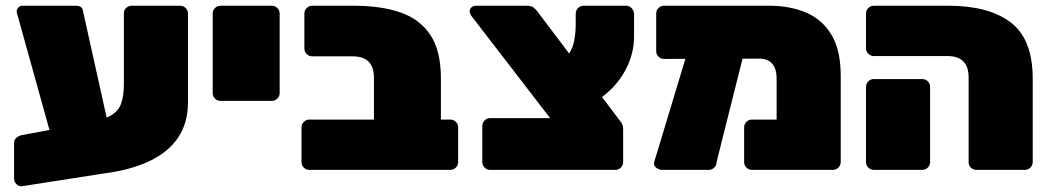

<svg xmlns="http://www.w3.org/2000/svg" viewBox="-20 -591 3654 668"><path d="M56 57Q45 58 37 49.5Q29 41 29 30V-94Q29 -105 37.5 -112Q46 -119 56 -121L283 -163Q337 -173 364.5 -188.5Q392 -204 401.5 -231Q411 -258 411 -300V-545Q411 -556 419 -563.5Q427 -571 438 -571H607Q618 -571 626 -563Q634 -555 634 -544V-235Q634 -163 599.5 -112Q565 -61 499 -30Q433 1 338 13ZM184 -24 43 -531Q41 -539 39.5 -543Q38 -547 38 -551Q38 -559 44 -565Q50 -571 58 -571H245Q264 -571 268 -556L381 -47Z M747 -240Q736 -240 728 -248Q720 -256 720 -267V-544Q720 -555 728 -563Q736 -571 747 -571H926Q937 -571 945 -563Q953 -555 953 -544V-267Q953 -256 945 -248Q937 -240 926 -240Z M1056 0Q1045 0 1037 -8Q1029 -16 1029 -27V-148Q1029 -159 1037 -167Q1045 -175 1056 -175H1281V-320Q1281 -358 1262.5 -376.5Q1244 -395 1207 -395H1066Q1055 -395 1047 -403Q1039 -411 1039 -422V-544Q1039 -555 1047 -563Q1055 -571 1066 -571H1212Q1305 -571 1372.5 -548Q1440 -525 1477 -470Q1514 -415 1514 -318V-175H1547Q1558 -175 1566 -167Q1574 -159 1574 -148V-27Q1574 -16 1566 -8Q1558 0 1547 0Z M1685 0Q1674 0 1666 -8Q1658 -16 1658 -27V-153Q1658 -164 1666 -172Q1674 -180 1685 -180H1894L1619 -537Q1618 -539 1616 -543Q1614 -547 1614 -551Q1614 -560 1620.5 -565.5Q1627 -571 1636 -571H1813Q1830 -571 1838 -563.5Q1846 -556 1849 -552L2133 -176Q2138 -170 2143 -162.5Q2148 -155 2148 -141V-27Q2148 -16 2140 -8Q2132 0 2121 0ZM2060 -243 1949 -390Q1970 -414 1976.5 -444Q1983 -474 1983 -506V-542Q1983 -555 1991 -563Q1999 -571 2010 -571H2159Q2170 -571 2178 -562Q2186 -553 2186 -542V-463Q2186 -402 2154 -343.5Q2122 -285 2060 -243Z M2622 -387 2290 -386Q2279 -386 2271 -394Q2263 -402 2263 -413V-544Q2263 -555 2271 -563Q2279 -571 2290 -571H2658Q2728 -571 2784 -547.5Q2840 -524 2872.5 -470.5Q2905 -417 2905 -327V-27Q2905 -16 2897 -8Q2889 0 2878 0H2596Q2585 0 2577 -8Q2569 -16 2569 -27V-148Q2569 -159 2577 -167Q2585 -175 2596 -175H2682V-317Q2682 -342 2674.5 -357.5Q2667 -373 2653.5 -380Q2640 -387 2622 -387ZM2283 0Q2272 0 2262.5 -8Q2253 -16 2256 -27L2379 -434Q2382 -445 2388.5 -453Q2395 -461 2406 -461H2547Q2558 -461 2567.5 -450.5Q2577 -440 2574 -429L2473 -27Q2473 -16 2465 -8Q2457 0 2446 0Z M3377 0Q3366 0 3358 -7.5Q3350 -15 3350 -26V-321Q3350 -359 3331.5 -377.5Q3313 -396 3276 -396H3020Q3009 -396 3001 -404Q2993 -412 2993 -423V-544Q2993 -555 3001 -563Q3009 -571 3020 -571H3281Q3420 -571 3496.5 -513Q3573 -455 3573 -317V-27Q3573 -16 3565 -8Q3557 0 3546 0ZM3020 0Q3009 0 3001 -8Q2993 -16 2993 -27V-289Q2993 -300 3001 -308Q3009 -316 3020 -316H3189Q3200 -316 3208 -308Q3216 -300 3216 -289V-27Q3216 -16 3208 -8Q3200 0 3189 0Z"/></svg>

Font: Rubik Black
Style: Regular
Weight: 900
Designer: Hubert and Fischer
Foundry: Hubert and Fischer
Version: Version 2.300;gftools[0.9.30]